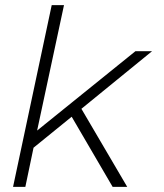

<svg xmlns="http://www.w3.org/2000/svg" viewBox="-20 -730 640 750"><path d="M31 0 182 -710H230L125 -220L509 -530H574L298 -305L477 0H420L260 -274L111 -153L79 0Z"/></svg>

Font: Geist Mono ExtraLight
Style: Italic
Weight: 200
Italic angle: -12°
Monospace: yes
Designer: Basement.studio, Andrés Briganti, Mateo Zaragoza
Foundry: Basement.studio, Vercel, Andrés Briganti, Guido Ferreyra, Mateo Zaragoza
Version: Version 1.500; ttfautohint (v1.8.4.7-5d5b)